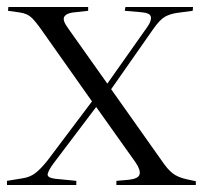

<svg xmlns="http://www.w3.org/2000/svg" viewBox="-23 -531 588 551"><path d="M-3 0V-12L40 -19Q62 -22 77.5 -33.5Q93 -45 113 -70L241 -240L97 -444Q81 -467 68.5 -479.5Q56 -492 35 -495L0 -500L1 -511H230V-500L185 -495Q166 -492 161 -482Q156 -472 173 -449L285 -291L400 -454Q412 -471 410 -482.5Q408 -494 382 -496L335 -500L337 -511H531L530 -500L485 -494Q465 -491 450.5 -483Q436 -475 417 -448L296 -275L441 -70Q457 -46 472 -34Q487 -22 515 -16L539 -11V0H311V-12L346 -15Q374 -18 377.5 -30.5Q381 -43 366 -65L253 -224L132 -64Q117 -44 114 -32.5Q111 -21 135 -18L196 -12V0Z"/></svg>

Font: Literata 72pt Light
Style: Regular
Weight: 300
Designer: Latin by Veronika Burian and Jose Scaglione. Greek by Irene Vlachou. Cyrillic by Vera Evstafieva.
Foundry: TypeTogether
Version: Version 3.002